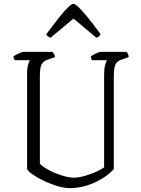

<svg xmlns="http://www.w3.org/2000/svg" viewBox="-20 -972 727 992"><path d="M340 0Q311 0 275 -11Q239 -22 205 -38.5Q171 -55 147.5 -71.5Q124 -88 120 -99V-587Q120 -622 125.5 -639.5Q131 -657 135 -661H58Q55 -663 52.5 -667.5Q50 -672 49 -679Q53 -684 63.5 -689.5Q74 -695 85 -699.5Q96 -704 100 -704H251Q255 -700 259 -694Q263 -688 264 -677L227 -664Q210 -658 201 -648Q192 -638 189 -621Q186 -604 186 -577V-126Q197 -114 218.5 -101Q240 -88 266 -77.5Q292 -67 316.5 -60.5Q341 -54 359 -54Q385 -54 417.5 -63Q450 -72 478 -85Q506 -98 518 -108V-587Q518 -616 523 -635.5Q528 -655 533 -661H457Q454 -664 451.5 -668Q449 -672 449 -679Q453 -684 464 -690Q475 -696 485.5 -700Q496 -704 500 -704H634Q637 -701 641 -693.5Q645 -686 645 -677L608 -664Q591 -658 582.5 -648Q574 -638 571 -620.5Q568 -603 568 -574V-98Q555 -83 532.5 -66Q510 -49 480 -34Q450 -19 414.5 -9.5Q379 0 340 0ZM241 -777Q232 -781 226.5 -785Q221 -789 219 -795Q261 -851 288.5 -885.5Q316 -920 333.5 -936Q351 -952 360 -952Q368 -952 385 -936Q402 -920 430.5 -885.5Q459 -851 500 -795Q498 -791 493.5 -786Q489 -781 478 -777L360 -876Z"/></svg>

Font: Texturina Medium 12pt Thin
Style: Regular
Weight: 250
Version: Version 1.002